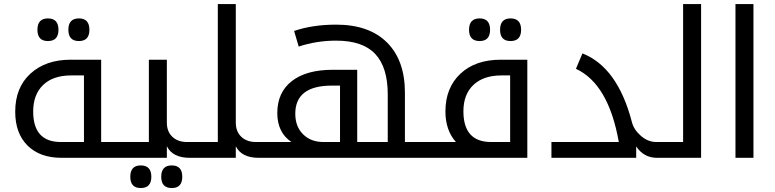

<svg xmlns="http://www.w3.org/2000/svg" viewBox="-20 -780 3829 949"><path d="M283.2 0H599.1V-78.1H480V-484.9H329.1C246.7 -484.9 180.5 -461.9 130.4 -416C80.2 -370.1 55.2 -307.5 55.2 -228C55.2 -156.7 75.5 -100.9 116.2 -60.5C156.9 -20.2 212.6 0 283.2 0ZM332 -407.2H395V-78.1H280.8C189.6 -78.1 144 -128.4 144 -229C144 -284.7 160.4 -328.3 193.1 -359.9C225.8 -391.4 272.1 -407.2 332 -407.2ZM216.8 -689C182.3 -689 165 -670.2 165 -632.8C165 -595.7 182.3 -577.1 216.8 -577.1C251.6 -577.1 269 -595.7 269 -632.8C269 -670.2 251.6 -689 216.8 -689ZM370.1 -689C335.3 -689 317.9 -670.2 317.9 -632.8C317.9 -595.7 335.3 -577.1 370.1 -577.1C404.6 -577.1 421.9 -595.7 421.9 -632.8C421.9 -670.2 404.6 -689 370.1 -689Z M579.1 -78.1V0H804.7V-57.1C823.9 -19 861.3 0 917 0H939.9V-78.1H903.8C873.9 -78.1 849.9 -86.8 831.8 -104C813.7 -121.3 804.7 -144.5 804.7 -173.8V-484.9H715.8V-78.1ZM675.8 37.6C641.3 37.6 624 56.3 624 93.8C624 130.9 641.3 149.4 675.8 149.4C710.6 149.4 728 130.9 728 93.8C728 56.3 710.6 37.6 675.8 37.6ZM829.1 37.6C794.3 37.6 776.9 56.3 776.9 93.8C776.9 130.9 794.3 149.4 829.1 149.4C863.6 149.4 880.9 130.9 880.9 93.8C880.9 56.3 863.6 37.6 829.1 37.6Z M919.9 -78.1V0H1145.5V-57.1C1164.7 -19 1202.1 0 1257.8 0H1280.8V-78.1H1244.6C1214.7 -78.1 1190.7 -86.8 1172.6 -104C1154.5 -121.3 1145.5 -144.5 1145.5 -173.8V-759.8H1056.6V-78.1Z M1456.5 -549.8C1515.1 -569.3 1576.8 -579.1 1641.6 -579.1C1729.5 -579.1 1793.9 -557 1835 -512.9C1876 -468.8 1896.5 -402.5 1896.5 -314V-78.1H1745.6V-435.1H1624.5C1537.6 -435.1 1470.2 -416.4 1422.4 -379.2C1374.5 -341.9 1350.6 -289.2 1350.6 -221.2C1350.6 -157.1 1373.9 -109.4 1420.4 -78.1H1260.7V0H2100.6V-78.1H1981.4V-321.8C1981.4 -428.2 1952 -510.9 1893.1 -569.8C1834.1 -628.7 1750.3 -658.2 1641.6 -658.2C1564.1 -658.2 1494.8 -647.8 1433.6 -627ZM1620.6 -356.9H1660.6V-78.1H1578.6C1536.9 -78.1 1503.3 -90.9 1477.8 -116.5C1452.2 -142 1439.5 -175.8 1439.5 -217.8C1439.5 -310.5 1499.8 -356.9 1620.6 -356.9Z M2350.6 -689C2315.8 -689 2298.3 -670.2 2298.3 -632.8C2298.3 -595.7 2315.8 -577.1 2350.6 -577.1C2385.1 -577.1 2402.3 -595.7 2402.3 -632.8C2402.3 -670.2 2385.1 -689 2350.6 -689ZM2503.4 -689C2468.9 -689 2451.7 -670.2 2451.7 -632.8C2451.7 -595.7 2468.9 -577.1 2503.4 -577.1C2538.2 -577.1 2555.7 -595.7 2555.7 -632.8C2555.7 -670.2 2538.2 -689 2503.4 -689ZM2076.7 -78.1V0H2586.4V-484.9H2455.6C2371.3 -484.9 2304.5 -461.7 2255.4 -415.3C2206.2 -368.9 2181.6 -306.8 2181.6 -229C2181.6 -167.2 2198.9 -116.9 2233.4 -78.1ZM2458.5 -407.2H2501.5V-78.1H2407.2C2316.1 -78.1 2270.5 -128.7 2270.5 -230C2270.5 -285.6 2287 -329.1 2320.1 -360.4C2353.1 -391.6 2399.3 -407.2 2458.5 -407.2Z M2705.6 -78.1V0H3124.5V-56.2C3149.9 -18.7 3183.9 0 3226.6 0H3239.7V-78.1H3223.6C3196.3 -78.1 3171 -88.3 3147.7 -108.6C3124.4 -129 3109.7 -151.4 3103.5 -175.8C3056.6 -356.8 2975.1 -470.2 2858.9 -516.1L2826.7 -439.9C2934.1 -390.1 3004.7 -269.5 3038.6 -78.1Z M3219.7 -78.1V0H3445.3V-759.8H3356.4V-78.1Z M3704.1 0V-759.8H3615.2V0Z"/></svg>

Font: Droid Sans Arabic
Style: Regular
Weight: 400
Foundry: Ascender Corporation
Version: Version 1.00